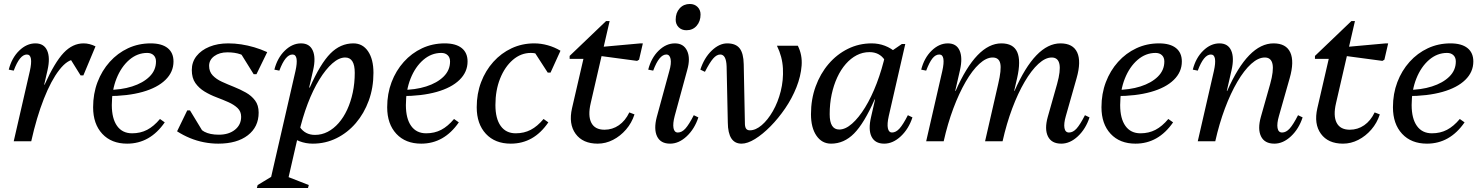

<svg xmlns="http://www.w3.org/2000/svg" viewBox="-20 -710 7456 965"><path d="M91 0 167 -284H204Q255 -397 300 -444.5Q345 -492 400 -492Q430 -492 460 -477L399 -331H385L314 -445H356V-411Q319 -411 278 -358.5Q237 -306 200.5 -213.5Q164 -121 137 0ZM49 0 130 -353Q139 -393 135.5 -414.5Q132 -436 115 -436Q79 -436 49 -355L24 -360Q39 -419 76.5 -455.5Q114 -492 158 -492Q201 -492 217 -456Q233 -420 219 -358L137 0Z M619 12Q540 12 494 -37.5Q448 -87 448 -171Q448 -239 470 -297Q492 -355 531.5 -399Q571 -443 623.5 -467.5Q676 -492 737 -492Q793 -492 822.5 -468.5Q852 -445 852 -401Q852 -348 811.5 -308.5Q771 -269 696.5 -248Q622 -227 520 -227V-258Q589 -258 644 -275.5Q699 -293 731.5 -325Q764 -357 764 -401Q764 -421 752 -432.5Q740 -444 720 -444Q670 -444 629.5 -409Q589 -374 565.5 -315Q542 -256 542 -182Q542 -114 568.5 -77Q595 -40 644 -40Q686 -40 719.5 -57.5Q753 -75 784 -112L808 -95Q734 12 619 12Z M1077 12Q1041 12 1005 5Q969 -2 935 -16Q901 -30 870 -50L921 -155H935L1006 -38L953 -47V-102Q979 -63 1007 -48Q1035 -33 1080 -33Q1130 -33 1161 -58Q1192 -83 1192 -123Q1192 -150 1174 -167Q1156 -184 1128 -196.5Q1100 -209 1068 -221Q1036 -233 1008 -250Q980 -267 962 -292.5Q944 -318 944 -358Q944 -398 967.5 -428Q991 -458 1032.5 -475Q1074 -492 1127 -492Q1160 -492 1192.5 -487Q1225 -482 1257.5 -472.5Q1290 -463 1323 -448L1269 -337H1255L1181 -456L1245 -447V-402Q1217 -427 1189 -437Q1161 -447 1123 -447Q1083 -447 1057 -428Q1031 -409 1031 -379Q1031 -350 1049 -331Q1067 -312 1095.5 -299Q1124 -286 1155.5 -273.5Q1187 -261 1215.5 -245Q1244 -229 1262 -205Q1280 -181 1280 -144Q1280 -72 1225.5 -30Q1171 12 1077 12Z M1271 235 1275 220 1376 159 1338 200 1465 -353Q1474 -393 1470.5 -414.5Q1467 -436 1450 -436Q1414 -436 1384 -355L1359 -360Q1374 -419 1411.5 -455.5Q1449 -492 1493 -492Q1536 -492 1552 -456Q1568 -420 1554 -358L1426 200L1399 168L1532 220L1528 235ZM1552 12Q1517 12 1485.5 0Q1454 -12 1427 -36L1460 -184Q1460 -111 1487 -71.5Q1514 -32 1563 -32Q1597 -32 1627 -47.5Q1657 -63 1682 -91.5Q1707 -120 1725 -159Q1743 -198 1753 -245Q1763 -292 1763 -344Q1763 -421 1715 -421Q1684 -421 1650.5 -391.5Q1617 -362 1585 -310Q1553 -258 1526.5 -188.5Q1500 -119 1482 -39H1436L1487 -270H1537Q1590 -390 1640.5 -441Q1691 -492 1756 -492Q1803 -492 1830 -452Q1857 -412 1857 -344Q1857 -269 1833.5 -204.5Q1810 -140 1768.5 -91.5Q1727 -43 1671.5 -15.5Q1616 12 1552 12Z M2097 12Q2018 12 1972 -37.5Q1926 -87 1926 -171Q1926 -239 1948 -297Q1970 -355 2009.5 -399Q2049 -443 2101.5 -467.5Q2154 -492 2215 -492Q2271 -492 2300.5 -468.5Q2330 -445 2330 -401Q2330 -348 2289.5 -308.5Q2249 -269 2174.5 -248Q2100 -227 1998 -227V-258Q2067 -258 2122 -275.5Q2177 -293 2209.5 -325Q2242 -357 2242 -401Q2242 -421 2230 -432.5Q2218 -444 2198 -444Q2148 -444 2107.5 -409Q2067 -374 2043.5 -315Q2020 -256 2020 -182Q2020 -114 2046.5 -77Q2073 -40 2122 -40Q2164 -40 2197.5 -57.5Q2231 -75 2262 -112L2286 -95Q2212 12 2097 12Z M2547 12Q2468 12 2422 -37.5Q2376 -87 2376 -171Q2376 -239 2398 -297Q2420 -355 2459.5 -399Q2499 -443 2551.5 -467.5Q2604 -492 2665 -492Q2699 -492 2733 -482.5Q2767 -473 2797 -455L2747 -345H2733L2654 -467H2716V-416Q2707 -426 2696.5 -432Q2686 -438 2674 -441Q2662 -444 2648 -444Q2598 -444 2557.5 -409Q2517 -374 2493.5 -315Q2470 -256 2470 -182Q2470 -114 2496.5 -77Q2523 -40 2572 -40Q2614 -40 2647.5 -57.5Q2681 -75 2712 -112L2736 -95Q2699 -41 2652 -14.5Q2605 12 2547 12Z M2984 12Q2909 12 2873 -37.5Q2837 -87 2855 -166L2925 -469L2955 -414H2843V-429L3026 -604H3044L2949 -192Q2934 -128 2952 -93Q2970 -58 3018 -58Q3058 -58 3090.5 -80.5Q3123 -103 3143 -145L3169 -135Q3155 -92 3126.5 -59Q3098 -26 3061 -7Q3024 12 2984 12ZM3182 -404 2958 -434 2967 -471 3199 -492H3211L3192 -410Z M3348 12Q3300 12 3282.5 -24.5Q3265 -61 3281 -122L3344 -353Q3355 -391 3350.5 -413.5Q3346 -436 3329 -436Q3293 -436 3263 -355L3238 -360Q3253 -419 3290.5 -455.5Q3328 -492 3372 -492Q3416 -492 3433.5 -454.5Q3451 -417 3434 -358L3371 -127Q3361 -89 3365 -66.5Q3369 -44 3387 -44Q3407 -44 3425 -64Q3443 -84 3467 -131L3490 -120Q3471 -62 3431.5 -25Q3392 12 3348 12ZM3430 -558Q3406 -558 3391 -573Q3376 -588 3376 -611Q3376 -646 3396 -668Q3416 -690 3447 -690Q3471 -690 3486 -675Q3501 -660 3501 -637Q3501 -603 3481.5 -580.5Q3462 -558 3430 -558Z M3707 12Q3639 12 3638 -94L3632 -376Q3631 -406 3623 -421Q3615 -436 3600 -436Q3582 -436 3564.5 -416Q3547 -396 3523 -349L3500 -360Q3519 -419 3557 -455.5Q3595 -492 3635 -492Q3678 -492 3697.5 -467Q3717 -442 3718 -387L3724 -85Q3725 -69 3731 -62Q3737 -55 3749 -55Q3778 -55 3808.5 -81Q3839 -107 3864.5 -151.5Q3890 -196 3904 -251.5Q3918 -307 3915 -366Q3912 -425 3885 -480H3990Q4013 -434 4009 -380.5Q4005 -327 3983 -271.5Q3961 -216 3926.5 -165.5Q3892 -115 3852.5 -75Q3813 -35 3775 -11.5Q3737 12 3707 12Z M4157 12Q4111 12 4083.5 -28Q4056 -68 4056 -136Q4056 -211 4079.5 -275.5Q4103 -340 4144.5 -388.5Q4186 -437 4241.5 -464.5Q4297 -492 4361 -492Q4396 -492 4427.5 -480Q4459 -468 4486 -444L4453 -296Q4453 -369 4426.5 -408.5Q4400 -448 4350 -448Q4316 -448 4286 -432.5Q4256 -417 4231 -388.5Q4206 -360 4188 -321Q4170 -282 4160 -235.5Q4150 -189 4150 -136Q4150 -59 4198 -59Q4229 -59 4262.5 -88.5Q4296 -118 4328 -170Q4360 -222 4386.5 -291.5Q4413 -361 4431 -441H4477L4426 -210H4376Q4323 -90 4272.5 -39Q4222 12 4157 12ZM4424 12Q4378 12 4360.5 -23Q4343 -58 4358 -122L4431 -441H4443L4513 -489H4530L4447 -127Q4438 -87 4442.5 -65.5Q4447 -44 4463 -44Q4483 -44 4501 -64Q4519 -84 4543 -131L4566 -120Q4547 -62 4507.5 -25Q4468 12 4424 12Z M5314 12Q5265 12 5247 -24.5Q5229 -61 5246 -122L5293 -288Q5330 -421 5266 -421Q5234 -421 5199 -389Q5164 -357 5130 -299Q5096 -241 5067.5 -165Q5039 -89 5019 0H4973L5042 -253H5079Q5184 -492 5310 -492Q5373 -492 5394 -446.5Q5415 -401 5391 -317L5337 -127Q5326 -89 5330 -66.5Q5334 -44 5353 -44Q5373 -44 5391 -64Q5409 -84 5433 -131L5456 -120Q5437 -62 5397.5 -25Q5358 12 5314 12ZM4635 0 4716 -353Q4725 -393 4721.5 -414.5Q4718 -436 4701 -436Q4682 -436 4666.5 -416.5Q4651 -397 4635 -355L4610 -360Q4625 -419 4662.5 -455.5Q4700 -492 4744 -492Q4787 -492 4803 -456Q4819 -420 4805 -358L4723 0ZM4677 0 4746 -253H4783Q4888 -492 5013 -492Q5073 -492 5092.5 -448.5Q5112 -405 5092 -317L5019 0H4931L4997 -288Q5014 -360 5007.5 -390.5Q5001 -421 4969 -421Q4937 -421 4902 -389Q4867 -357 4833.5 -299Q4800 -241 4771.5 -165Q4743 -89 4723 0Z M5687 12Q5608 12 5562 -37.5Q5516 -87 5516 -171Q5516 -239 5538 -297Q5560 -355 5599.5 -399Q5639 -443 5691.5 -467.5Q5744 -492 5805 -492Q5861 -492 5890.5 -468.5Q5920 -445 5920 -401Q5920 -348 5879.5 -308.5Q5839 -269 5764.5 -248Q5690 -227 5588 -227V-258Q5657 -258 5712 -275.5Q5767 -293 5799.5 -325Q5832 -357 5832 -401Q5832 -421 5820 -432.5Q5808 -444 5788 -444Q5738 -444 5697.5 -409Q5657 -374 5633.5 -315Q5610 -256 5610 -182Q5610 -114 5636.5 -77Q5663 -40 5712 -40Q5754 -40 5787.5 -57.5Q5821 -75 5852 -112L5876 -95Q5802 12 5687 12Z M6385 12Q6336 12 6318 -24.5Q6300 -61 6317 -122L6364 -288Q6401 -421 6337 -421Q6304 -421 6268.5 -389Q6233 -357 6199 -299Q6165 -241 6136.5 -165Q6108 -89 6088 0H6042L6111 -253H6148Q6253 -492 6381 -492Q6444 -492 6465 -446.5Q6486 -401 6462 -317L6408 -127Q6397 -89 6401 -66.5Q6405 -44 6424 -44Q6444 -44 6462 -64Q6480 -84 6504 -131L6527 -120Q6508 -62 6468.5 -25Q6429 12 6385 12ZM6000 0 6081 -353Q6090 -393 6086.5 -414.5Q6083 -436 6066 -436Q6030 -436 6000 -355L5975 -360Q5990 -419 6027.5 -455.5Q6065 -492 6109 -492Q6152 -492 6168 -456Q6184 -420 6170 -358L6088 0Z M6730 12Q6655 12 6619 -37.5Q6583 -87 6601 -166L6671 -469L6701 -414H6589V-429L6772 -604H6790L6695 -192Q6680 -128 6698 -93Q6716 -58 6764 -58Q6804 -58 6836.5 -80.5Q6869 -103 6889 -145L6915 -135Q6901 -92 6872.5 -59Q6844 -26 6807 -7Q6770 12 6730 12ZM6928 -404 6704 -434 6713 -471 6945 -492H6957L6938 -410Z M7152 12Q7073 12 7027 -37.5Q6981 -87 6981 -171Q6981 -239 7003 -297Q7025 -355 7064.5 -399Q7104 -443 7156.5 -467.5Q7209 -492 7270 -492Q7326 -492 7355.5 -468.5Q7385 -445 7385 -401Q7385 -348 7344.5 -308.5Q7304 -269 7229.5 -248Q7155 -227 7053 -227V-258Q7122 -258 7177 -275.5Q7232 -293 7264.5 -325Q7297 -357 7297 -401Q7297 -421 7285 -432.5Q7273 -444 7253 -444Q7203 -444 7162.5 -409Q7122 -374 7098.5 -315Q7075 -256 7075 -182Q7075 -114 7101.5 -77Q7128 -40 7177 -40Q7219 -40 7252.5 -57.5Q7286 -75 7317 -112L7341 -95Q7267 12 7152 12Z"/></svg>

Font: Platypi Light Light
Style: Italic
Weight: 300
Italic angle: -13°
Version: Version 1.200